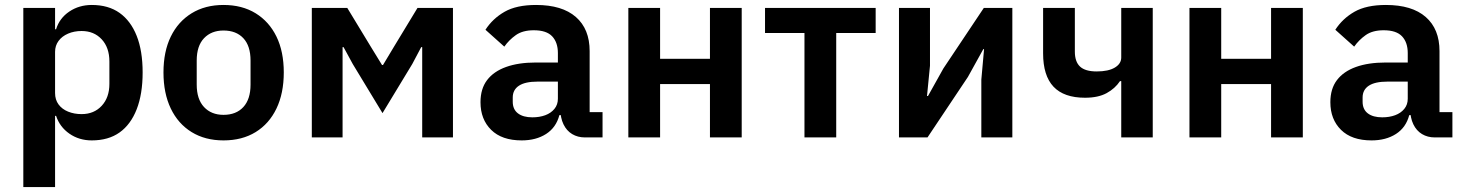

<svg xmlns="http://www.w3.org/2000/svg" viewBox="-20 -554 5905 774"><path d="M74 200V-522H202V-436H206Q220 -481 259.5 -507.5Q299 -534 350 -534Q417 -534 462 -502Q507 -470 531 -409.5Q555 -349 555 -262Q555 -175 531 -113.5Q507 -52 462 -20Q417 12 350 12Q299 12 260 -15Q221 -42 206 -87H202V200ZM309 -94Q359 -94 390 -127.5Q421 -161 421 -216V-306Q421 -362 390 -395.5Q359 -429 309 -429Q279 -429 254.5 -418.5Q230 -408 216 -389Q202 -370 202 -345V-179Q202 -152 216 -133Q230 -114 254.5 -104Q279 -94 309 -94Z M881 12Q807 12 752.5 -21.5Q698 -55 668.5 -116.5Q639 -178 639 -262Q639 -346 668.5 -406.5Q698 -467 752.5 -500.5Q807 -534 881 -534Q956 -534 1010.5 -500.5Q1065 -467 1094.5 -406.5Q1124 -346 1124 -262Q1124 -178 1094.5 -116.5Q1065 -55 1010.5 -21.5Q956 12 881 12ZM881 -91Q932 -91 961 -122.5Q990 -154 990 -213V-310Q990 -369 961 -400Q932 -431 881 -431Q832 -431 802.5 -400Q773 -369 773 -310V-213Q773 -154 802.5 -122.5Q832 -91 881 -91Z M1237 0V-522H1380L1474 -367L1520 -292H1524L1569 -367L1663 -522H1806V0H1682V-293V-364H1678L1642 -296L1522 -98L1402 -296L1365 -364H1361V-296V0Z M2409 0H2338Q2309 0 2286.5 -13.5Q2264 -27 2251.5 -53Q2239 -79 2239 -114V-125L2271 -90H2235Q2222 -40 2181.5 -14Q2141 12 2083 12Q2003 12 1960 -30.5Q1917 -73 1917 -142Q1917 -196 1943.5 -231Q1970 -266 2020 -284Q2070 -302 2140 -302H2229V-340Q2229 -383 2206 -407.5Q2183 -432 2132 -432Q2087 -432 2059.5 -412.5Q2032 -393 2013 -366L1937 -434Q1966 -479 2014 -506.5Q2062 -534 2141 -534Q2246 -534 2301.5 -485.5Q2357 -437 2357 -348V-102H2409ZM2229 -225H2147Q2097 -225 2072 -208.5Q2047 -192 2047 -161V-144Q2047 -113 2068 -97Q2089 -81 2126 -81Q2155 -81 2178 -89.5Q2201 -98 2215 -115Q2229 -132 2229 -156Z M2513 0V-522H2641V-317H2842V-522H2970V0H2842V-215H2641V0Z M3223 0V-421H3064V-522H3510V-421H3351V0Z M3604 0V-522H3729V-289L3717 -167H3721L3783 -278L3946 -522H4061V0H3936V-233L3947 -356H3944L3882 -244L3719 0Z M4500 0V-227H4495Q4475 -197 4441 -178.5Q4407 -160 4354 -160Q4269 -160 4227 -204.5Q4185 -249 4185 -339V-522H4313V-346Q4313 -305 4334 -285.5Q4355 -266 4401 -266Q4448 -266 4474 -281.5Q4500 -297 4500 -322V-522H4627V0Z M4775 0V-522H4903V-317H5104V-522H5232V0H5104V-215H4903V0Z M5835 0H5764Q5735 0 5712.5 -13.5Q5690 -27 5677.5 -53Q5665 -79 5665 -114V-125L5697 -90H5661Q5648 -40 5607.5 -14Q5567 12 5509 12Q5429 12 5386 -30.5Q5343 -73 5343 -142Q5343 -196 5369.5 -231Q5396 -266 5446 -284Q5496 -302 5566 -302H5655V-340Q5655 -383 5632 -407.5Q5609 -432 5558 -432Q5513 -432 5485.5 -412.5Q5458 -393 5439 -366L5363 -434Q5392 -479 5440 -506.5Q5488 -534 5567 -534Q5672 -534 5727.5 -485.5Q5783 -437 5783 -348V-102H5835ZM5655 -225H5573Q5523 -225 5498 -208.5Q5473 -192 5473 -161V-144Q5473 -113 5494 -97Q5515 -81 5552 -81Q5581 -81 5604 -89.5Q5627 -98 5641 -115Q5655 -132 5655 -156Z"/></svg>

Font: IBM Plex Sans SemiBold
Style: Regular
Weight: 600
Designer: Mike Abbink, Paul van der Laan, Pieter van Rosmalen
Foundry: Bold Monday
Version: Version 3.201